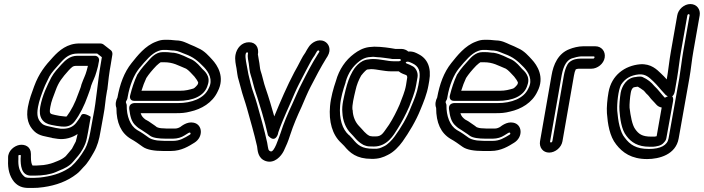

<svg xmlns="http://www.w3.org/2000/svg" viewBox="-20 -749 3483 950"><path d="M449 -473H362C325 -473 302 -449 285 -431C268 -412 248 -392 234 -366C213 -325 189 -276 179 -220C170 -169 191 -139 234 -131C250 -127 268 -125 284 -123C304 -121 330 -122 350 -149C375 -182 398 -228 414 -274C418 -287 427 -306 431 -325C440 -351 449 -363 458 -396L464 -418C466 -425 466 -428 467 -433L470 -448C472 -462 463 -473 449 -473ZM415 -423 409 -400C402 -374 395 -365 383 -331C383 -330 382 -328 382 -327C380 -316 373 -302 366 -282C352 -241 332 -202 310 -173C308 -172 304 -172 298 -173C282 -174 267 -177 253 -180C227 -186 223 -185 229 -220C234 -249 244 -271 255 -301C270 -343 287 -364 320 -401C336 -418 342 -423 354 -423ZM441 -174 427 -97C421 -63 412 -33 401 -13C379 24 359 51 332 75C296 102 252 119 196 127C183 129 173 130 170 130C163 130 157 131 150 131H131C106 131 104 129 91 115C76 96 69 73 71 38V36V22C71 19 71 19 76 18C82 17 83 19 83 21L82 36C82 66 84 120 133 120H152C190 120 230 114 257 102L275 94C296 86 324 73 341 52C350 40 365 26 378 7C385 -3 395 -20 402 -38C408 -52 413 -81 416 -97L429 -171C429 -171 390 -198 381 -177C376 -166 365 -152 357 -141C341 -121 318 -110 281 -112L256 -116C222 -124 199 -126 187 -138C168 -156 160 -176 168 -220C174 -252 185 -281 197 -312C205 -333 214 -348 224 -370C234 -389 257 -414 277 -436C304 -467 326 -484 364 -484H461L484 -466L478 -430C463 -347 457 -250 441 -174ZM161 70H142H141C136 63 133 50 133 28V13C133 -24 103 -36 77 -32C52 -28 19 -4 20 32V45C18 86 27 123 50 151C69 172 90 181 122 181H141C160 181 173 180 195 177C258 168 313 148 359 112C373 102 384 87 393 78C415 57 430 29 444 5C462 -26 471 -60 477 -97L491 -174C502 -230 499 -243 510 -303L511 -305C515 -344 521 -393 528 -430L536 -479C537 -486 535 -495 529 -500L492 -529C488 -532 482 -534 474 -534H373C313 -534 273 -500 242 -466C204 -425 173 -387 149 -322C138 -292 125 -258 118 -220C108 -165 121 -127 149 -100C174 -75 209 -74 237 -67C237 -67 238 -66 239 -66L266 -62C301 -57 338 -68 364 -86C362 -75 357 -58 355 -49C351 -41 343 -27 336 -13C328 -2 317 9 305 24C295 33 282 41 264 48L244 56C232 61 200 69 177 69C172 69 168 70 161 70Z M836 -488C828 -488 817 -491 801 -491H784C752 -491 728 -464 720 -455C701 -434 679 -411 661 -382C660 -381 659 -380 659 -379C644 -347 633 -313 624 -277C621 -266 624 -250 644 -250H862C933 -250 993 -273 1008 -329C1024 -373 989 -400 981 -408C969 -421 954 -441 930 -454C929 -454 929 -455 928 -455C904 -464 878 -482 840 -488ZM901 -409C913 -402 928 -385 942 -370C948 -363 960 -346 961 -339C960 -337 959 -335 959 -333C958 -329 942 -312 937 -311C916 -305 899 -300 871 -300H680C687 -323 695 -344 704 -363C717 -383 733 -402 754 -424C763 -432 772 -440 775 -441H792C838 -441 861 -425 901 -409ZM774 -53C752 -53 731 -59 719 -66C700 -80 680 -94 658 -106C624 -127 606 -175 607 -229C607 -235 602 -240 603 -245C604 -250 609 -255 610 -260L612 -271C622 -328 643 -379 669 -411C700 -448 730 -485 764 -497C772 -500 779 -502 786 -502H805C813 -502 827 -499 842 -499C863 -497 875 -489 895 -482C937 -467 959 -448 990 -416C1013 -391 1035 -354 1013 -313C1013 -312 1012 -311 1012 -311C990 -262 929 -239 860 -239H649C649 -239 614 -242 620 -206C624 -179 628 -147 653 -126C658 -122 661 -118 666 -115L682 -105C689 -100 704 -90 712 -85L723 -77C738 -66 771 -63 796 -63H838C857 -63 878 -69 893 -79C912 -91 916 -94 920 -93C924 -92 924 -85 920 -83C892 -66 870 -52 836 -52H794C791 -52 782 -53 774 -53ZM788 -114C776 -114 765 -116 756 -120L747 -127C737 -134 724 -143 715 -149L699 -158C688 -167 681 -173 676 -189H851C876 -189 896 -190 922 -197C976 -209 1031 -240 1057 -296C1095 -368 1055 -427 1030 -454C1014 -471 992 -498 960 -511C950 -516 936 -523 920 -529C904 -536 881 -549 852 -549C842 -549 830 -552 813 -552H794C780 -552 768 -549 753 -543C698 -523 660 -473 631 -437C594 -391 573 -332 561 -266C554 -253 549 -233 556 -215C556 -141 579 -91 627 -62C647 -51 667 -37 686 -23C708 -7 747 -2 785 -2H827C877 -2 915 -26 942 -43C987 -71 983 -133 938 -142C905 -149 877 -124 871 -120C868 -118 857 -113 847 -113H805C802 -113 794 -114 788 -114Z M1203 -490C1206 -490 1208 -487 1207 -484C1205 -474 1206 -464 1207 -457L1211 -434C1213 -422 1214 -395 1221 -376C1228 -357 1236 -317 1246 -289C1256 -261 1266 -223 1276 -193C1288 -153 1297 -118 1306 -79C1306 -79 1336 -39 1354 -82C1356 -86 1356 -91 1357 -94C1381 -164 1410 -220 1438 -288C1452 -320 1467 -348 1481 -375L1495 -402C1509 -427 1519 -449 1530 -465C1535 -471 1540 -480 1543 -486L1549 -496C1555 -503 1563 -498 1559 -491L1552 -480C1523 -434 1498 -386 1473 -336C1458 -308 1438 -260 1426 -234C1405 -189 1384 -141 1368 -90C1358 -64 1337 6 1319 0C1306 -5 1308 -10 1302 -43C1287 -111 1270 -170 1252 -234C1242 -271 1228 -302 1220 -336C1210 -374 1208 -386 1200 -430C1197 -446 1188 -490 1203 -490ZM1145 -477C1141 -453 1147 -428 1150 -412C1153 -397 1154 -371 1162 -349C1164 -343 1167 -330 1171 -316C1180 -279 1193 -246 1202 -213C1220 -148 1237 -91 1252 -25C1255 -7 1254 34 1295 48C1338 62 1371 24 1384 -2C1397 -30 1405 -47 1416 -82C1432 -131 1451 -175 1472 -220C1484 -248 1504 -296 1517 -320C1543 -371 1567 -416 1594 -460L1601 -471C1621 -505 1606 -534 1586 -544C1554 -560 1520 -537 1507 -516L1500 -505C1496 -499 1493 -492 1491 -489C1474 -466 1464 -441 1452 -420L1436 -391C1401 -325 1367 -246 1337 -173C1324 -219 1310 -267 1294 -313C1285 -337 1278 -375 1269 -400C1266 -408 1265 -432 1261 -450L1257 -474C1256 -477 1256 -477 1256 -479C1262 -512 1247 -540 1212 -540C1176 -540 1151 -511 1145 -477Z M1926 -446C1898 -446 1863 -457 1825 -457C1818 -457 1808 -456 1803 -455C1760 -452 1732 -410 1724 -395C1709 -369 1698 -337 1690 -304C1683 -273 1670 -228 1674 -193C1676 -150 1691 -114 1716 -89C1732 -74 1746 -50 1775 -34C1776 -34 1776 -33 1776 -33L1786 -29C1798 -24 1810 -24 1830 -24C1897 -24 1929 -83 1946 -110C1967 -143 1988 -183 2004 -220C2004 -221 2005 -221 2005 -222C2016 -253 2031 -284 2039 -328L2046 -368C2050 -392 2035 -414 2024 -420C2001 -433 1991 -434 1990 -436C1986 -448 1972 -455 1957 -447L1956 -446ZM1816 -407C1844 -407 1879 -396 1917 -396H1947H1953C1965 -385 1982 -381 1991 -377C1994 -373 1995 -371 1995 -366L1989 -328C1983 -293 1970 -267 1957 -231C1942 -197 1925 -163 1905 -132C1877 -94 1871 -74 1839 -74C1823 -74 1820 -74 1810 -76C1788 -86 1778 -104 1755 -127C1739 -144 1726 -171 1725 -204C1725 -205 1724 -205 1724 -206C1721 -228 1731 -268 1739 -302C1745 -330 1755 -354 1767 -375C1781 -393 1794 -405 1797 -405C1803 -405 1810 -407 1816 -407ZM1847 -466C1863 -466 1891 -461 1910 -459C1919 -457 1922 -457 1928 -457H1958C1962 -457 1961 -458 1962 -454C1966 -443 1981 -439 1992 -443C1999 -446 2007 -442 2022 -435C2049 -422 2063 -400 2054 -350L2050 -327C2043 -288 2029 -255 2014 -220C1993 -165 1964 -117 1932 -73C1919 -55 1897 -33 1882 -26C1861 -16 1855 -12 1828 -13C1769 -13 1750 -31 1724 -63L1723 -64L1708 -80L1706 -81C1674 -109 1657 -162 1663 -228C1666 -266 1678 -306 1690 -341V-343C1703 -390 1728 -423 1758 -446C1772 -457 1788 -464 1803 -466L1826 -468C1837 -468 1839 -466 1847 -466ZM2000 -494C1993 -501 1979 -507 1966 -507H1936C1908 -512 1869 -518 1833 -518H1831L1806 -516C1776 -512 1752 -498 1732 -483C1690 -452 1658 -406 1642 -348C1630 -313 1617 -268 1613 -224C1606 -148 1624 -82 1668 -42L1683 -27C1711 7 1744 37 1818 37C1853 38 1877 29 1898 18C1928 4 1954 -24 1972 -49C2003 -93 2038 -150 2061 -208C2075 -242 2092 -282 2100 -327L2104 -350C2115 -414 2095 -459 2051 -481C2041 -486 2026 -496 2000 -494Z M2418 -488C2410 -488 2399 -491 2383 -491H2366C2334 -491 2310 -464 2302 -455C2283 -434 2261 -411 2243 -382C2242 -381 2241 -380 2241 -379C2226 -347 2215 -313 2206 -277C2203 -266 2206 -250 2226 -250H2444C2515 -250 2575 -273 2590 -329C2606 -373 2571 -400 2563 -408C2551 -421 2536 -441 2512 -454C2511 -454 2511 -455 2510 -455C2486 -464 2460 -482 2422 -488ZM2483 -409C2495 -402 2510 -385 2524 -370C2530 -363 2542 -346 2543 -339C2542 -337 2541 -335 2541 -333C2540 -329 2524 -312 2519 -311C2498 -305 2481 -300 2453 -300H2262C2269 -323 2277 -344 2286 -363C2299 -383 2315 -402 2336 -424C2345 -432 2354 -440 2357 -441H2374C2420 -441 2443 -425 2483 -409ZM2356 -53C2334 -53 2313 -59 2301 -66C2282 -80 2262 -94 2240 -106C2206 -127 2188 -175 2189 -229C2189 -235 2184 -240 2185 -245C2186 -250 2191 -255 2192 -260L2194 -271C2204 -328 2225 -379 2251 -411C2282 -448 2312 -485 2346 -497C2354 -500 2361 -502 2368 -502H2387C2395 -502 2409 -499 2424 -499C2445 -497 2457 -489 2477 -482C2519 -467 2541 -448 2572 -416C2595 -391 2617 -354 2595 -313C2595 -312 2594 -311 2594 -311C2572 -262 2511 -239 2442 -239H2231C2231 -239 2196 -242 2202 -206C2206 -179 2210 -147 2235 -126C2240 -122 2243 -118 2248 -115L2264 -105C2271 -100 2286 -90 2294 -85L2305 -77C2320 -66 2353 -63 2378 -63H2420C2439 -63 2460 -69 2475 -79C2494 -91 2498 -94 2502 -93C2506 -92 2506 -85 2502 -83C2474 -66 2452 -52 2418 -52H2376C2373 -52 2364 -53 2356 -53ZM2370 -114C2358 -114 2347 -116 2338 -120L2329 -127C2319 -134 2306 -143 2297 -149L2281 -158C2270 -167 2263 -173 2258 -189H2433C2458 -189 2478 -190 2504 -197C2558 -209 2613 -240 2639 -296C2677 -368 2637 -427 2612 -454C2596 -471 2574 -498 2542 -511C2532 -516 2518 -523 2502 -529C2486 -536 2463 -549 2434 -549C2424 -549 2412 -552 2395 -552H2376C2362 -552 2350 -549 2335 -543C2280 -523 2242 -473 2213 -437C2176 -391 2155 -332 2143 -266C2136 -253 2131 -233 2138 -215C2138 -141 2161 -91 2209 -62C2229 -51 2249 -37 2268 -23C2290 -7 2329 -2 2367 -2H2409C2459 -2 2497 -26 2524 -43C2569 -71 2565 -133 2520 -142C2487 -149 2459 -124 2453 -120C2450 -118 2439 -113 2429 -113H2387C2384 -113 2376 -114 2370 -114Z M2713 -50C2712 -47 2709 -44 2706 -44C2703 -44 2701 -47 2702 -50L2759 -376C2768 -425 2785 -451 2809 -460C2820 -464 2844 -470 2856 -470H2917C2925 -470 2922 -459 2915 -459H2853C2836 -459 2814 -456 2797 -441C2784 -430 2777 -404 2776 -401C2773 -391 2772 -387 2770 -376ZM2763 -50 2820 -376C2823 -394 2824 -393 2829 -406C2834 -408 2841 -409 2844 -409H2906C2936 -409 2967 -433 2972 -464C2977 -495 2956 -520 2926 -520H2865C2842 -520 2815 -513 2798 -506C2742 -485 2718 -430 2709 -376L2652 -50C2647 -20 2666 6 2697 6C2728 6 2758 -20 2763 -50Z M3232 -26C3257 -30 3267 -45 3273 -54C3275 -57 3276 -61 3277 -65L3310 -247C3310 -247 3320 -293 3275 -268C3269 -265 3270 -265 3267 -268L3258 -278C3252 -285 3246 -292 3243 -296L3231 -310L3218 -323C3202 -342 3186 -356 3159 -368C3156 -369 3153 -370 3150 -370H3143C3137 -370 3130 -369 3126 -368C3080 -365 3057 -322 3051 -290C3047 -265 3043 -225 3045 -203C3048 -165 3054 -108 3080 -76C3103 -45 3136 -23 3193 -23H3212C3219 -23 3227 -25 3232 -26ZM3134 -320H3136C3145 -315 3155 -308 3166 -300C3169 -296 3174 -290 3178 -286C3182 -282 3187 -278 3190 -274L3201 -260C3205 -255 3211 -250 3218 -242L3227 -232C3233 -225 3242 -219 3254 -217L3229 -75C3227 -75 3224 -74 3219 -73H3202C3157 -73 3140 -86 3123 -110C3108 -130 3100 -175 3095 -216C3094 -230 3097 -270 3101 -290C3105 -313 3115 -318 3121 -318C3125 -318 3129 -320 3134 -320ZM3361 -497C3353 -451 3348 -403 3341 -362L3288 -64C3282 -30 3248 -12 3191 -12C3127 -12 3097 -33 3071 -68C3048 -95 3038 -151 3034 -201C3032 -237 3039 -304 3053 -330C3072 -359 3099 -377 3142 -381C3174 -383 3191 -367 3212 -347C3223 -337 3231 -327 3240 -317L3252 -303C3257 -297 3267 -286 3274 -279C3274 -279 3310 -249 3319 -298L3330 -362C3338 -408 3342 -453 3350 -497L3381 -673C3382 -676 3384 -679 3387 -679C3390 -679 3393 -676 3392 -673ZM3411 -497 3442 -673C3447 -703 3427 -729 3396 -729C3365 -729 3336 -703 3331 -673L3300 -497C3291 -448 3287 -401 3279 -356C3271 -365 3261 -376 3251 -385C3231 -404 3202 -435 3147 -431C3071 -424 3006 -377 2991 -293C2985 -260 2981 -218 2983 -189C2987 -136 2996 -75 3029 -34C3060 6 3104 38 3182 38C3242 38 3324 16 3338 -64L3391 -362C3399 -406 3403 -454 3411 -497Z"/></svg>

Font: Blanket
Style: OutlineObl
Weight: 400
Foundry: Cannot Into Space Fonts
Version: Version 0.9